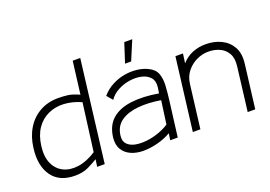

<svg xmlns="http://www.w3.org/2000/svg" viewBox="-100 -969 1746 1243"><g transform="rotate(-20 773.5 -347.5)"><path d="M235 5Q127 5 76.5 -66Q26 -137 41 -255Q50 -330 84 -386Q118 -442 173.5 -473.5Q229 -505 301 -505Q334 -505 366.5 -501Q399 -497 445 -476L473 -700H525L439 0H387L394 -50Q363 -31 325.5 -13Q288 5 235 5ZM398 -97 441 -426Q380 -453 322 -456Q264 -459 215 -436.5Q166 -414 134 -367.5Q102 -321 93 -249Q84 -177 106.5 -129Q129 -81 173.5 -60Q218 -39 276.5 -47.5Q335 -56 398 -97Z M704 5Q660 5 622 -11Q584 -27 563.5 -60.5Q543 -94 549 -145Q559 -224 608 -266Q657 -308 738.5 -318Q820 -328 926 -310L932 -350Q937 -393 915.5 -417.5Q894 -442 856 -450.5Q818 -459 775 -452.5Q732 -446 693.5 -425.5Q655 -405 633 -372L599 -412Q631 -449 672.5 -470.5Q714 -492 758 -499.5Q802 -507 843.5 -502Q885 -497 917 -481Q959 -461 972 -426Q985 -391 982.5 -345Q980 -299 973 -244L942 0H890L897 -46Q854 -21 803 -8Q752 5 704 5ZM902 -104 924 -264Q840 -278 769 -271.5Q698 -265 652 -233.5Q606 -202 598 -139Q593 -101 613 -80Q633 -59 667.5 -52Q702 -45 744.5 -49.5Q787 -54 828.5 -68.5Q870 -83 902 -104ZM785 -566 828 -699H883L827 -566Z M1476 0H1424L1461 -301Q1468 -355 1449 -389Q1430 -423 1395 -439Q1360 -455 1317 -455Q1275 -455 1235.5 -436Q1196 -417 1168.5 -382.5Q1141 -348 1135 -299L1098 0H1046L1108 -500H1160L1151 -435Q1183 -472 1227.5 -489.5Q1272 -507 1319 -506Q1375 -506 1422.5 -483.5Q1470 -461 1496 -415.5Q1522 -370 1513 -299Z"/></g></svg>

Font: Kulim Park ExtraLight
Style: Italic
Weight: 275
Italic angle: -8°
Designer: Noponies / Dale Sattler
Foundry: Noponies
Version: Version 1.000; ttfautohint (v1.8.3)